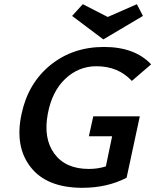

<svg xmlns="http://www.w3.org/2000/svg" viewBox="-20 -889 741 916"><path d="M662 -813 473 -701 324 -813 375 -869 494 -808 633 -869ZM404 -239 425 -334H647L584 -41Q491 7 373 7Q203 7 126 -92Q49 -191 83 -346Q114 -492 220.5 -578.5Q327 -665 476 -665Q623 -665 701 -582L609 -503Q544 -573 440 -573Q355 -573 291.5 -513Q228 -453 208 -346Q186 -228 239.5 -155.5Q293 -83 404 -83Q446 -83 485 -95L515 -239Z"/></svg>

Font: EauTest
Style: Bold Italic
Weight: 700
Italic angle: -12°
Designer: Christian Thalmann (Catharsis Fonts)
Version: Version 0.001;PS 000.001;hotconv 1.0.88;makeotf.lib2.5.64775